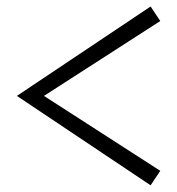

<svg xmlns="http://www.w3.org/2000/svg" viewBox="-20 -654 537 582"><path d="M31.2 -363.3 436.5 -634.3 465.8 -590.3 113.3 -363.3 465.8 -136.2 436.5 -92.3Z"/></svg>

Font: News Cycle
Style: Regular
Weight: 500
Version: Version 0.5.2